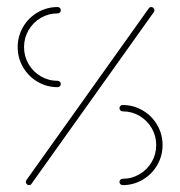

<svg xmlns="http://www.w3.org/2000/svg" viewBox="-20 -539 525 559"><path d="M157 -294.4Q157 -290.7 154.4 -288Q151.9 -285.2 147.8 -285.2Q116.3 -285.2 89.4 -300.9Q62.6 -316.7 47 -343.5Q31.5 -370.4 31.5 -401.9Q31.5 -433.3 47 -460.2Q62.6 -487 89.4 -502.8Q116.3 -518.5 147.8 -518.5Q151.9 -518.5 154.4 -515.9Q157 -513.3 157 -509.3Q157 -505.6 154.4 -502.8Q151.9 -500 147.8 -500Q121.1 -500 98.7 -486.9Q76.3 -473.7 63.1 -451.1Q50 -428.5 50 -401.9Q50 -375.2 63.1 -352.6Q76.3 -330 98.7 -316.9Q121.1 -303.7 147.8 -303.7Q151.9 -303.7 154.4 -301.1Q157 -298.5 157 -294.4ZM420.4 -518.5Q424.1 -518.5 426.9 -515.7Q429.6 -513 429.6 -509.3Q429.6 -506.3 427.8 -503.7L71.9 -4.1Q69.6 0 64.4 0Q60.7 0 58 -2.8Q55.2 -5.6 55.2 -9.3Q55.2 -12.2 57 -14.8L413 -514.4Q415.2 -518.5 420.4 -518.5ZM327.8 -224.1Q327.8 -228.1 330.6 -230.7Q333.3 -233.3 337 -233.3Q368.5 -233.3 395.4 -217.6Q422.2 -201.9 437.8 -175Q453.3 -148.1 453.3 -116.7Q453.3 -85.2 437.8 -58.3Q422.2 -31.5 395.4 -15.7Q368.5 0 337 0Q333.3 0 330.6 -2.8Q327.8 -5.6 327.8 -9.3Q327.8 -13.3 330.6 -15.9Q333.3 -18.5 337 -18.5Q363.7 -18.5 386.1 -31.7Q408.5 -44.8 421.7 -67.4Q434.8 -90 434.8 -116.7Q434.8 -143.3 421.7 -165.9Q408.5 -188.5 386.1 -201.7Q363.7 -214.8 337 -214.8Q333.3 -214.8 330.6 -217.6Q327.8 -220.4 327.8 -224.1Z"/></svg>

Font: 26F Galaxy Sans Hairline
Style: Regular
Weight: 50
Designer: C₂₉H₂₅N₃O₅
Version: Version 1.100